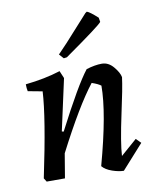

<svg xmlns="http://www.w3.org/2000/svg" viewBox="-81 -763 683 838"><g transform="rotate(-10 260.5 -344.0)"><path d="M227 -517 209 -537 250 -580 354 -695 361 -700Q374 -696 408 -665L411 -646Q402 -632 241 -519ZM400 12Q378 12 349 2Q320 -8 306 -25Q368 -251 368 -371Q355 -381 328 -390Q259 -302 159 -108L141 0H60L50 -16Q105 -277 111 -391L47 -403Q44 -416 44 -434Q130 -443 199 -465L213 -432L163 -204L171 -202Q269 -392 317 -453Q355 -465 386 -465Q415 -465 437 -439Q459 -413 463 -392Q457 -344 433 -235Q406 -110 403 -53L475 -116L496 -95Z"/></g></svg>

Font: Albura Medium
Style: Italic
Weight: 462
Italic angle: -7°
Designer: Mercedes Jáuregui
Foundry: Omnibus-Type Team
Version: Version 1.000